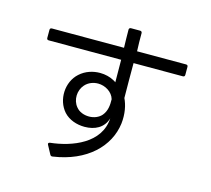

<svg xmlns="http://www.w3.org/2000/svg" viewBox="-117 -943 1233 1122"><g transform="rotate(15 500.0 -381.5)"><path d="M83 -622C83 -614 87 -610 95 -610H533C533 -562 534 -516 534 -474C529 -478 524 -481 518 -484C496 -496 466 -504 435 -504C393 -504 348 -491 313 -459C248 -401 243 -291 301 -226C332 -192 380 -176 427 -176C489 -176 542 -202 560 -263C552 -110 387 -48 257 -34C248 -33 244 -27 249 -19L277 33C280 39 285 41 292 40C494 11 613 -109 631 -250C638 -310 627 -362 609 -399C608 -470 608 -540 608 -610C710 -610 810 -610 906 -610C914 -610 918 -614 918 -622V-670C918 -678 914 -682 906 -682H610C608 -720 608 -756 608 -791C608 -798 604 -803 596 -803H541C533 -803 529 -798 529 -791C529 -756 530 -719 531 -682C384 -682 235 -682 95 -682C87 -682 83 -678 83 -670ZM539 -373C540 -337 537 -302 513 -273C495 -252 466 -241 437 -241C406 -241 376 -252 358 -275C327 -312 329 -371 361 -407C382 -431 412 -441 440 -441C482 -441 527 -415 539 -373Z"/></g></svg>

Font: LINE Seed JP_OTF Regular
Style: Regular
Weight: 400
Designer: LY Corporation & Fontrix & Fontworks
Version: Version 1.002